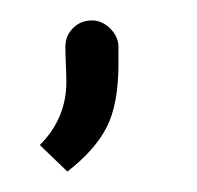

<svg xmlns="http://www.w3.org/2000/svg" viewBox="-20 -88 193 188"><path d="M19 54Q45 28 45 -8Q45 -13 44.5 -24.5Q44 -36 44 -42Q44 -53 51.5 -60.5Q59 -68 70 -68Q80 -68 88 -60Q96 -52 96 -42V-26Q96 14 84.5 36.5Q73 59 46 80Z"/></svg>

Font: Bhavuka
Style: Regular
Weight: 400
Version: 2.94.0; ttfautohint (v1.2) -l 7 -r 28 -G 50 -x 13 -D deva -f